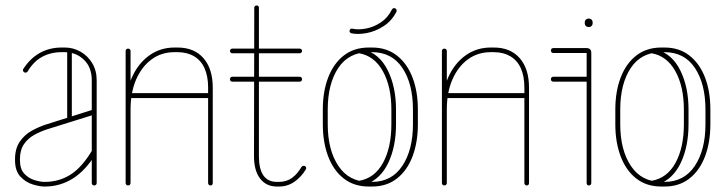

<svg xmlns="http://www.w3.org/2000/svg" viewBox="-20 -679 2665 703"><path d="M334 -9Q334 -5 331.5 -2.5Q329 0 325 0Q321 0 318.5 -2.5Q316 -5 316 -9V-385Q316 -433 287 -460.5Q258 -488 217 -488H206Q165 -488 133.5 -470.5Q102 -453 81 -417Q78 -413 73 -413Q69 -413 66.5 -416Q64 -419 64 -422Q64 -425 65 -426Q90 -465 125.5 -485Q161 -505 206 -505H217Q248 -505 274.5 -490Q301 -475 317.5 -448Q334 -421 334 -385ZM317 -128Q318 -130 320 -131Q322 -132 325 -132Q329 -132 331 -129.5Q333 -127 333 -124Q333 -122 333 -121Q333 -120 333 -119Q294 -55 247 -25.5Q200 4 144 4Q144 4 143 4Q142 4 142 4Q126 4 100.5 -3.5Q75 -11 55 -32Q35 -53 35 -93Q35 -93 35 -94Q35 -95 35 -96Q35 -135 52.5 -160.5Q70 -186 96.5 -200.5Q123 -215 148 -223L322 -278Q323 -278 323.5 -278Q324 -278 325 -278Q328 -278 331 -275.5Q334 -273 334 -269Q334 -267 332 -264.5Q330 -262 327 -260L154 -206Q129 -198 106 -185.5Q83 -173 68 -151.5Q53 -130 53 -96Q53 -95 53 -94Q53 -93 53 -93Q53 -60 69 -43Q85 -26 106.5 -19.5Q128 -13 142 -13Q142 -13 143 -13Q144 -13 144 -13Q196 -13 238 -39.5Q280 -66 317 -128ZM243 -240Q243 -236 240.5 -234Q238 -232 235 -232Q231 -232 228.5 -234Q226 -236 226 -240V-495Q226 -499 228.5 -501Q231 -503 235 -503Q238 -503 240.5 -501Q243 -499 243 -495Z M458 -9Q458 -5 455.5 -2.5Q453 0 449 0Q445 0 442.5 -2.5Q440 -5 440 -9V-493Q440 -496 442.5 -498.5Q445 -501 449 -501Q453 -501 455.5 -498.5Q458 -496 458 -493ZM458 -278Q458 -274 455.5 -271.5Q453 -269 449 -269Q445 -269 442.5 -271.5Q440 -274 440 -278Q440 -344 463 -395.5Q486 -447 526.5 -476Q567 -505 619 -505H630Q691 -505 725 -466Q759 -427 759 -358V-9Q759 -5 757 -2.5Q755 0 751 0Q747 0 744.5 -2.5Q742 -5 742 -9V-358Q742 -400 729 -429Q716 -458 690.5 -473Q665 -488 630 -488H619Q571 -488 535 -461.5Q499 -435 478.5 -388Q458 -341 458 -278ZM751 -338Q755 -338 757 -335.5Q759 -333 759 -329Q759 -325 757 -322.5Q755 -320 751 -320H453Q449 -320 446.5 -322.5Q444 -325 444 -329Q444 -333 446.5 -335.5Q449 -338 453 -338Z M1084 -68Q1087 -72 1092 -72Q1096 -72 1098.5 -69.5Q1101 -67 1101 -64Q1101 -60 1100 -59Q1083 -31 1058 -13.5Q1033 4 1001 4H994Q955 4 932.5 -25Q910 -54 910 -107L911 -651Q911 -654 913.5 -656.5Q916 -659 920 -659Q924 -659 926 -656.5Q928 -654 928 -651V-107Q928 -13 994 -13H1001Q1029 -13 1049 -27.5Q1069 -42 1084 -68ZM830 -484Q827 -484 824.5 -486.5Q822 -489 822 -493Q822 -496 824.5 -498.5Q827 -501 830 -501H1077Q1081 -501 1083.5 -498.5Q1086 -496 1086 -493Q1086 -489 1083.5 -486.5Q1081 -484 1077 -484ZM830 -380Q827 -380 824.5 -382.5Q822 -385 822 -389Q822 -393 824.5 -395.5Q827 -398 830 -398H1077Q1081 -398 1083.5 -395.5Q1086 -393 1086 -389Q1086 -385 1083.5 -382.5Q1081 -380 1077 -380Z M1162 -278Q1162 -344 1181.5 -395Q1201 -446 1238.5 -475.5Q1276 -505 1331 -505H1342Q1396 -505 1433.5 -475.5Q1471 -446 1490.5 -395Q1510 -344 1510 -278V-224Q1510 -158 1490.5 -106.5Q1471 -55 1433.5 -25.5Q1396 4 1342 4H1331Q1276 4 1238.5 -25.5Q1201 -55 1181.5 -106.5Q1162 -158 1162 -224ZM1180 -278V-224Q1180 -130 1219 -71.5Q1258 -13 1331 -13H1342Q1414 -13 1453 -71.5Q1492 -130 1492 -224V-278Q1492 -372 1453.5 -430Q1415 -488 1342 -488H1331Q1257 -488 1218.5 -430Q1180 -372 1180 -278ZM1295 -484 1312 -498Q1370 -482 1400 -421Q1430 -360 1430 -278V-224Q1430 -143 1402 -83.5Q1374 -24 1320 -4L1295 -17Q1352 -27 1382.5 -83Q1413 -139 1413 -224V-278Q1413 -362 1382 -418Q1351 -474 1295 -484ZM1415 -644Q1417 -647 1419.5 -648.5Q1422 -650 1425 -649Q1429 -648 1431 -645Q1433 -642 1432 -638Q1432 -638 1432 -637.5Q1432 -637 1432 -637Q1415 -603 1385 -583.5Q1355 -564 1323 -558Q1291 -552 1267 -557Q1263 -558 1261 -561Q1259 -564 1260 -567Q1261 -571 1263.5 -573Q1266 -575 1270 -574Q1292 -569 1320.5 -574.5Q1349 -580 1374.5 -597Q1400 -614 1415 -644Z M1616 -9Q1616 -5 1613.5 -2.5Q1611 0 1607 0Q1603 0 1600.5 -2.5Q1598 -5 1598 -9V-493Q1598 -496 1600.5 -498.5Q1603 -501 1607 -501Q1611 -501 1613.5 -498.5Q1616 -496 1616 -493ZM1616 -278Q1616 -274 1613.5 -271.5Q1611 -269 1607 -269Q1603 -269 1600.5 -271.5Q1598 -274 1598 -278Q1598 -344 1621 -395.5Q1644 -447 1684.5 -476Q1725 -505 1777 -505H1788Q1849 -505 1883 -466Q1917 -427 1917 -358V-9Q1917 -5 1915 -2.5Q1913 0 1909 0Q1905 0 1902.5 -2.5Q1900 -5 1900 -9V-358Q1900 -400 1887 -429Q1874 -458 1848.5 -473Q1823 -488 1788 -488H1777Q1729 -488 1693 -461.5Q1657 -435 1636.5 -388Q1616 -341 1616 -278ZM1909 -338Q1913 -338 1915 -335.5Q1917 -333 1917 -329Q1917 -325 1915 -322.5Q1913 -320 1909 -320H1611Q1607 -320 1604.5 -322.5Q1602 -325 1602 -329Q1602 -333 1604.5 -335.5Q1607 -338 1611 -338Z M2006 -485Q2002 -485 1999.5 -487.5Q1997 -490 1997 -494Q1997 -498 1999.5 -500.5Q2002 -503 2006 -503H2127Q2145 -503 2145 -485V-9Q2145 -5 2142.5 -2.5Q2140 0 2136 0Q2132 0 2130 -2.5Q2128 -5 2128 -9V-485ZM2006 -380Q2002 -380 1999.5 -382.5Q1997 -385 1997 -389Q1997 -393 1999.5 -395.5Q2002 -398 2006 -398H2136Q2140 -398 2142.5 -395.5Q2145 -393 2145 -389Q2145 -385 2142.5 -382.5Q2140 -380 2136 -380ZM2121 -597Q2121 -603 2125 -607Q2129 -611 2136 -611Q2142 -611 2146 -607Q2150 -603 2150 -597V-594Q2150 -588 2146 -584Q2142 -580 2136 -580Q2129 -580 2125 -584Q2121 -588 2121 -594Z M2233 -278Q2233 -344 2252.5 -395Q2272 -446 2309.5 -475.5Q2347 -505 2402 -505H2413Q2467 -505 2504.5 -475.5Q2542 -446 2561.5 -395Q2581 -344 2581 -278V-224Q2581 -158 2561.5 -106.5Q2542 -55 2504.5 -25.5Q2467 4 2413 4H2402Q2347 4 2309.5 -25.5Q2272 -55 2252.5 -106.5Q2233 -158 2233 -224ZM2251 -278V-224Q2251 -130 2290 -71.5Q2329 -13 2402 -13H2413Q2485 -13 2524 -71.5Q2563 -130 2563 -224V-278Q2563 -372 2524.5 -430Q2486 -488 2413 -488H2402Q2328 -488 2289.5 -430Q2251 -372 2251 -278ZM2366 -484 2383 -498Q2441 -482 2471 -421Q2501 -360 2501 -278V-224Q2501 -143 2473 -83.5Q2445 -24 2391 -4L2366 -17Q2423 -27 2453.5 -83Q2484 -139 2484 -224V-278Q2484 -362 2453 -418Q2422 -474 2366 -484Z"/></svg>

Font: Libertine-Super Thin
Style: Regular
Weight: 100
Designer: Bastien Sozeau
Foundry: NBR — Bastien Sozeau
Version: Version 2.003;gftools[0.9.33]